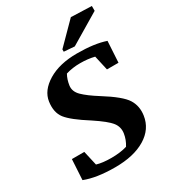

<svg xmlns="http://www.w3.org/2000/svg" viewBox="-208 -986 1004 1112"><g transform="rotate(-30 293.5 -430.0)"><path d="M558.1 -646 549.8 -504.4H472.7L450.7 -602.5Q406.7 -613.3 355.5 -613.3Q304.2 -613.3 259.8 -599.6Q243.2 -570.3 237.8 -532.2Q232.4 -494.1 264.6 -462.4Q296.9 -430.7 360.8 -390.6Q473.6 -320.3 502.9 -273.4Q532.2 -226.6 523.4 -166.5Q511.2 -83 433.6 -36.1Q356 10.7 231.4 10.7Q106.9 10.7 29.3 -20L37.1 -156.2H120.1L142.1 -59.1Q180.7 -47.4 239.7 -47.4Q298.8 -47.4 344.2 -61Q366.2 -95.7 372.1 -135.3Q377.9 -175.3 353.5 -207Q329.1 -238.8 247.1 -293Q145 -357.4 111.8 -399.9Q79.1 -442.4 88.9 -510.7Q98.6 -579.1 174.8 -625.5Q251 -671.4 367.7 -671.4Q484.4 -671.4 558.1 -646ZM307.1 -733.9 442.9 -871.1 580.6 -866.2V-834L377.9 -712.9L307.1 -718.3Z"/></g></svg>

Font: NoticiaText-BoldItalic
Style: Bold Italic
Weight: 700
Italic angle: -8°
Designer: JM Sole
Foundry: JM Sole
Version: Version 1.003